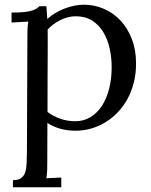

<svg xmlns="http://www.w3.org/2000/svg" viewBox="-20 -536 637 811"><path d="M95.7 -379.9Q95.7 -395.5 96.2 -411.6Q96.7 -427.7 99.6 -444.8L28.8 -440.9V-482.9Q61.5 -482.9 82 -485.1Q102.5 -487.3 115 -491.2Q127.4 -495.1 134.3 -499.8Q141.1 -504.4 146.5 -509.8H175.8Q176.8 -500 177.7 -486.8Q178.7 -473.6 179.7 -456.1Q194.8 -469.2 213.1 -480.5Q231.4 -491.7 251.7 -499.5Q272 -507.3 293 -511.7Q314 -516.1 335 -516.1Q378.4 -516.1 418.2 -499Q458 -481.9 488.3 -450Q518.6 -418 536.6 -371.8Q554.7 -325.7 554.7 -267.6Q554.7 -225.1 545.2 -187.5Q535.6 -149.9 518.6 -118.4Q501.5 -86.9 477.8 -62Q454.1 -37.1 425.8 -19.8Q397.5 -2.4 365.5 6.8Q333.5 16.1 299.8 16.1Q230.5 16.1 180.2 -16.6L179.7 148.9Q179.7 168.9 179.2 184.3Q178.7 199.7 175.8 216.8L238.8 213.9V254.9H34.7V225.1Q57.6 225.1 69.6 216.1Q81.5 207 86.7 190.9Q91.8 174.8 92.5 152.3Q93.3 129.9 93.8 103ZM299.3 -467.3Q281.7 -467.3 265.1 -462.6Q248.5 -458 233.4 -450.4Q218.3 -442.9 204.8 -432.6Q191.4 -422.4 181.2 -411.1Q181.2 -407.2 181.4 -402.1Q181.6 -397 181.6 -384.8V-350.6Q181.6 -328.1 181.4 -290.8Q181.2 -253.4 180.9 -197.8Q180.7 -142.1 180.7 -63Q205.6 -44.4 235.4 -34.2Q265.1 -23.9 297.9 -23.9Q333.5 -23.9 361.8 -41Q390.1 -58.1 410.2 -88.6Q430.2 -119.1 440.9 -160.9Q451.7 -202.6 451.7 -252.4Q451.7 -293 443.1 -331.5Q434.6 -370.1 416.3 -400.4Q397.9 -430.7 369.1 -449Q340.3 -467.3 299.3 -467.3Z"/></svg>

Font: Parastoo FD
Style: FD
Weight: 400
Foundry: Saber Rastikerdar (saber.rastikerdar@gmail.com)
Version: Version 2.0.1